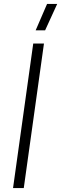

<svg xmlns="http://www.w3.org/2000/svg" viewBox="-20 -950 312 970"><path d="M217.8 -930.2H269L208 -796.9H160.2ZM45.9 0 147.9 -730H202.1L100.1 0Z"/></svg>

Font: Human Sans Light
Style: Italic
Weight: 300
Italic angle: -8°
Designer: Tim Radville
Foundry: Continuum
Version: Version 1.000;FEAKit 1.0